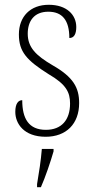

<svg xmlns="http://www.w3.org/2000/svg" viewBox="-20 -562 392 803"><path d="M171 10C257 10 311 -44 311 -131C311 -196 286 -240 200 -289C130 -330 96 -364 96 -421C96 -473 122 -513 182 -513C240 -513 270 -478 270 -403C290 -403 299 -420 299 -449C299 -500 259 -542 184 -542C107 -542 59 -493 59 -418C59 -346 91 -310 183 -252C257 -209 273 -176 273 -129C273 -60 237 -19 172 -19C100 -19 73 -66 73 -143C56 -143 44 -128 44 -94C44 -45 80 10 171 10ZM135 208V221H151C169 181 192 113 204 71V61H155C151 111 143 160 135 208Z"/></svg>

Font: Noto Serif Hebrew Condensed ExtraLight
Style: Regular
Weight: 200
Width: 3
Designer: Monotype Design Team
Foundry: Monotype Imaging Inc.
Version: Version 2.004